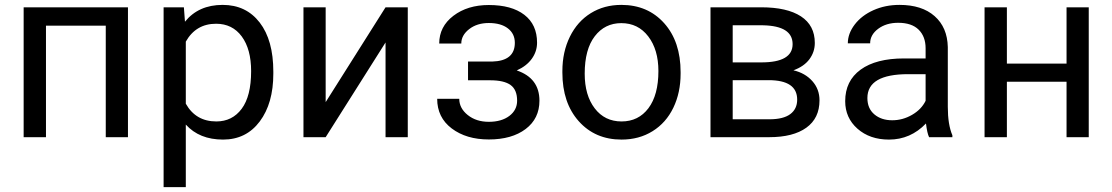

<svg xmlns="http://www.w3.org/2000/svg" viewBox="-20 -558 4525 781"><path d="M500.5 0H410.2V-453.6H167V0H76.2V-528.3H500.5Z M645.5 0ZM1091.8 -258.3Q1091.8 -137.7 1036.6 -64Q981.4 9.8 887.2 9.8Q791 9.8 735.8 -51.3V203.1H645.5V-528.3H728L732.4 -469.7Q787.6 -538.1 885.7 -538.1Q981 -538.1 1036.4 -466.3Q1091.8 -394.5 1091.8 -266.6ZM1001.5 -268.6Q1001.5 -357.9 963.4 -409.7Q925.3 -461.4 858.9 -461.4Q776.9 -461.4 735.8 -388.7V-136.2Q776.4 -64 859.9 -64Q924.8 -64 963.1 -115.5Q1001.5 -167 1001.5 -268.6Z M1548.3 -528.3H1638.7V0H1548.3V-385.3L1304.7 0H1214.4V-528.3H1304.7V-142.6Z M2074.2 -383.8Q2074.2 -420.9 2045.9 -442.6Q2017.6 -464.4 1968.3 -464.4Q1920.4 -464.4 1888.4 -439.5Q1856.4 -414.6 1856.4 -380.9H1766.6Q1766.6 -449.7 1824.2 -493.7Q1881.8 -537.6 1968.3 -537.6Q2061 -537.6 2112.8 -497.8Q2164.6 -458 2164.6 -384.3Q2164.6 -348.6 2143.1 -318.8Q2121.6 -289.1 2082 -271.5Q2174.3 -240.2 2174.3 -148.4Q2174.3 -75.7 2118.2 -33.2Q2062 9.3 1968.3 9.3Q1877 9.3 1817.6 -35.4Q1758.3 -80.1 1758.3 -156.2H1848.1Q1848.1 -117.7 1882.6 -90.1Q1917 -62.5 1968.3 -62.5Q2020 -62.5 2051.8 -86.4Q2083.5 -110.4 2083.5 -148.4Q2083.5 -192.9 2056.9 -212.2Q2030.3 -231.4 1974.1 -231.4H1883.8V-307.6H1981.9Q2074.2 -310.1 2074.2 -383.8Z M2267.6 0ZM2267.6 -269Q2267.6 -346.7 2298.1 -408.7Q2328.6 -470.7 2383.1 -504.4Q2437.5 -538.1 2507.3 -538.1Q2615.2 -538.1 2681.9 -463.4Q2748.5 -388.7 2748.5 -264.6V-258.3Q2748.5 -181.2 2719 -119.9Q2689.5 -58.6 2634.5 -24.4Q2579.6 9.8 2508.3 9.8Q2400.9 9.8 2334.2 -64.9Q2267.6 -139.6 2267.6 -262.7ZM2358.4 -258.3Q2358.4 -170.4 2399.2 -117.2Q2439.9 -64 2508.3 -64Q2577.1 -64 2617.7 -117.9Q2658.2 -171.9 2658.2 -269Q2658.2 -356 2616.9 -409.9Q2575.7 -463.9 2507.3 -463.9Q2440.4 -463.9 2399.4 -410.6Q2358.4 -357.4 2358.4 -258.3Z M2870.1 0V-528.3H3076.2Q3181.6 -528.3 3238 -491.5Q3294.4 -454.6 3294.4 -383.3Q3294.4 -346.7 3272.5 -317.1Q3250.5 -287.6 3207.5 -272Q3255.4 -260.7 3284.4 -228Q3313.5 -195.3 3313.5 -149.9Q3313.5 -77.1 3260 -38.6Q3206.5 0 3108.9 0ZM2960.4 -231.9V-72.8H3109.9Q3166.5 -72.8 3194.6 -93.8Q3222.7 -114.7 3222.7 -152.8Q3222.7 -231.9 3106.4 -231.9ZM2960.4 -304.2H3077.1Q3204.1 -304.2 3204.1 -378.4Q3204.1 -452.6 3084 -455.1H2960.4Z M3418 0ZM3759.3 0Q3751.5 -15.6 3746.6 -55.7Q3683.6 9.8 3596.2 9.8Q3518.1 9.8 3468 -34.4Q3418 -78.6 3418 -146.5Q3418 -229 3480.7 -274.7Q3543.5 -320.3 3657.2 -320.3H3745.1V-361.8Q3745.1 -409.2 3716.8 -437.3Q3688.5 -465.3 3633.3 -465.3Q3585 -465.3 3552.2 -440.9Q3519.5 -416.5 3519.5 -381.8H3428.7Q3428.7 -421.4 3456.8 -458.3Q3484.9 -495.1 3533 -516.6Q3581.1 -538.1 3638.7 -538.1Q3730 -538.1 3781.7 -492.4Q3833.5 -446.8 3835.4 -366.7V-123.5Q3835.4 -50.8 3854 -7.8V0ZM3609.4 -68.8Q3651.9 -68.8 3689.9 -90.8Q3728 -112.8 3745.1 -147.9V-256.3H3674.3Q3508.3 -256.3 3508.3 -159.2Q3508.3 -116.7 3536.6 -92.8Q3564.9 -68.8 3609.4 -68.8Z M4408.7 0H4318.4V-225.6H4075.7V0H3984.9V-528.3H4075.7V-299.3H4318.4V-528.3H4408.7Z"/></svg>

Font: Roboto
Style: Regular
Weight: 400
Designer: Google
Version: Version 2.134; 2016; ttfautohint (v1.6)